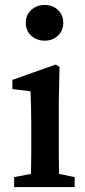

<svg xmlns="http://www.w3.org/2000/svg" viewBox="-20 -754 344 774"><path d="M160 -590Q128 -590 106 -610Q84 -630 84 -662Q84 -694 106 -714Q128 -734 160 -734Q192 -734 213.5 -714Q235 -694 235 -662Q235 -630 213.5 -610Q192 -590 160 -590ZM281 -40V0H37V-40L105 -53Q106 -91 106 -134Q106 -177 106 -210V-260Q106 -301 105 -328.5Q104 -356 103 -386L30 -395V-432L205 -494L220 -484L217 -345V-210Q217 -177 217 -133.5Q217 -90 218 -53Z"/></svg>

Font: Source Serif Pro Semibold
Style: Regular
Weight: 600
Designer: Frank Grießhammer
Foundry: Adobe Systems Incorporated
Version: Version 1.014;PS Version 1.0;hotconv 1.0.73;makeotf.lib2.5.5